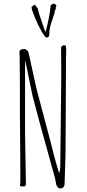

<svg xmlns="http://www.w3.org/2000/svg" viewBox="-20 -1028 479 1059"><path d="M231 -850.1Q226.6 -861.8 215.6 -893.1Q204.6 -924.3 197.8 -945.8Q189.9 -969.7 189 -980L171.9 -1002.9L153.8 -989.7Q154.3 -975.1 171.6 -933.1Q189 -891.1 208.7 -856Q228.5 -820.8 237.8 -820.8Q252 -820.8 252 -841.8Q252 -860.4 256.3 -878.9Q260.7 -897.5 270 -922.9Q277.3 -944.8 281.7 -959L280.8 -964.8L288.1 -980L287.1 -984.9Q291 -993.7 291 -996.1Q291 -1004.9 272.9 -1007.8L259.8 -1000Q254.4 -937 231 -850.1ZM160.2 -496.1Q172.9 -442.9 283.2 -45.9L286.1 -31.2Q289.1 -14.6 290 -11.7Q292 -2.9 297.9 4.2Q303.7 11.2 311 11.2Q336.4 11.2 336.4 -18.1Q336.4 -37.6 338.9 -97.2Q341.3 -156.7 341.3 -175.8Q341.3 -254.9 342.8 -411.6L343.8 -648.9V-712.9L344.7 -729Q345.2 -737.3 345.2 -749.5Q345.2 -778.8 337.4 -778.8Q320.3 -778.8 316.9 -765.1L317.9 -624Q317.9 -581.1 317.4 -546.9L316.4 -469.2Q316.4 -398.4 314.5 -295.4Q312.5 -191.9 312.5 -121.1Q312.5 -86.4 306.2 -73.2Q284.7 -138.2 254.4 -263.2Q185.1 -522 182.1 -535.2Q173.8 -570.8 158.7 -641.1L153.8 -664.1Q139.6 -728.5 137.2 -738.8Q135.3 -745.6 127.9 -751.7Q120.6 -757.8 114.3 -757.8Q100.1 -757.8 93.8 -753.4Q87.4 -749 87.4 -736.8Q87.4 -731 87.9 -726.6Q88.4 -721.7 88.4 -715.8L89.4 -621.6Q89.8 -579.6 89.8 -526.9V-396Q89.8 -337.9 91.3 -222.2L92.3 -47.9Q92.3 -15.1 90.3 -7.8L93.3 0H116.2L123 -7.8Q123 -45.4 120.6 -150.4Q118.2 -255.4 118.2 -293V-654.8Q118.2 -683.6 119.1 -696.3Q154.8 -519.5 160.2 -496.1Z"/></svg>

Font: Amatica SC
Style: Regular
Weight: 400
Version: Version 2.000